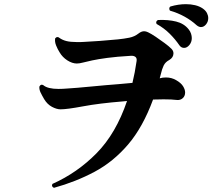

<svg xmlns="http://www.w3.org/2000/svg" viewBox="-20 -880 1040 922"><path d="M239 22Q225 15 232 3Q351 -50 444 -144.5Q537 -239 590 -395L570 -393Q457 -384 379.5 -369.5Q302 -355 271 -355Q252 -355 229.5 -367Q207 -379 192 -404Q182 -421 175 -435.5Q168 -450 169 -464Q176 -478 188 -471Q209 -453 261 -453Q271 -453 281.5 -453.5Q292 -454 304 -455Q322 -456 352 -458.5Q382 -461 418 -464.5Q454 -468 488.5 -471Q523 -474 550 -476L616 -482Q622 -507 627 -533Q632 -559 636 -587Q638 -601 630 -607Q622 -613 608 -612Q540 -608 495.5 -602Q451 -596 423 -590Q395 -584 378 -579.5Q361 -575 349 -575Q327 -575 303.5 -590Q280 -605 266 -629Q257 -643 249.5 -661.5Q242 -680 245 -696Q250 -702 256 -702Q261 -702 264 -699Q279 -688 298.5 -683Q318 -678 349 -678Q357 -678 367 -678Q377 -678 387 -679Q413 -680 460 -683.5Q507 -687 547 -691Q576 -694 601 -699Q626 -704 645 -719Q659 -730 672 -730Q681 -730 691 -725Q706 -718 727.5 -703.5Q749 -689 770 -673.5Q791 -658 803 -646Q813 -636 813 -624Q813 -604 793 -592Q774 -582 766 -565.5Q758 -549 752 -523Q751 -518 749.5 -513.5Q748 -509 747 -504Q760 -508 777 -508Q804 -508 826 -495Q849 -482 859 -466Q869 -450 869 -436Q869 -419 857.5 -408.5Q846 -398 828 -400Q807 -403 765 -403Q753 -403 741 -402.5Q729 -402 715 -402Q666 -269 595 -186Q524 -103 434 -55Q344 -7 239 22ZM841 -663Q822 -691 795 -718Q768 -745 732 -765Q730 -769 730 -771Q730 -780 739 -784Q788 -786 826 -776.5Q864 -767 886 -739Q894 -729 897.5 -718Q901 -707 901 -697Q901 -678 889.5 -664Q878 -650 864 -650Q850 -650 841 -663ZM924 -759Q899 -782 866.5 -800Q834 -818 796 -829Q793 -834 793 -838Q793 -846 799 -849Q837 -860 873 -860Q896 -860 917 -855Q938 -850 954 -839Q968 -829 974 -817Q980 -805 980 -793Q980 -776 969.5 -763Q959 -750 945 -750Q935 -750 924 -759Z"/></svg>

Font: Zen Antique
Style: Regular
Weight: 400
Designer: Yoshimichi Ohira
Foundry: Positype
Version: Version 1.001